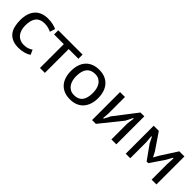

<svg xmlns="http://www.w3.org/2000/svg" viewBox="210 -1536 2546 2546"><g transform="rotate(45 1483.5 -263.0)"><path d="M484 -36Q449 -11 402 1.5Q355 14 303 14Q237 14 190.5 -6Q144 -26 115 -62Q86 -98 73 -149Q60 -200 60 -262Q60 -395 124.5 -467.5Q189 -540 310 -540Q363 -540 402 -530.5Q441 -521 472 -507L448 -432Q421 -446 389.5 -454Q358 -462 321 -462Q158 -462 158 -262Q158 -224 167 -188.5Q176 -153 196 -125.5Q216 -98 248.5 -81Q281 -64 328 -64Q370 -64 401.5 -75.5Q433 -87 454 -103Z M969 -447H787V0H695V-447H513V-525H969Z M1013 -262Q1013 -327 1030 -378.5Q1047 -430 1080 -466Q1113 -502 1160.5 -521Q1208 -540 1269 -540Q1333 -540 1381 -519Q1429 -498 1461 -460.5Q1493 -423 1508.5 -372.5Q1524 -322 1524 -262Q1524 -198 1506.5 -147Q1489 -96 1456.5 -60Q1424 -24 1376.5 -5Q1329 14 1269 14Q1203 14 1155 -7Q1107 -28 1075.5 -65Q1044 -102 1028.5 -152.5Q1013 -203 1013 -262ZM1111 -262Q1111 -225 1119.5 -189.5Q1128 -154 1147 -126Q1166 -98 1196 -81Q1226 -64 1270 -64Q1426 -64 1426 -262Q1426 -301 1417.5 -337Q1409 -373 1390.5 -400.5Q1372 -428 1342 -445Q1312 -462 1270 -462Q1192 -462 1151.5 -412.5Q1111 -363 1111 -262Z M2035 -300 2049 -404H2038L1989 -306L1743 0H1672V-525H1764V-215L1757 -123H1768L1814 -212L2055 -525H2127V0H2035Z M2789 -297 2795 -404H2783L2738 -322L2603 -123H2572L2430 -322L2390 -404H2379L2388 -298V0H2303V-525H2399L2556 -294L2594 -221L2636 -296L2783 -525H2879V0H2789Z"/></g></svg>

Font: PT Sans Caption
Style: Regular
Weight: 400
Designer: A.Korolkova, O.Umpeleva, V.Yefimov
Foundry: ParaType Ltd
Version: Version 2.004W OFL